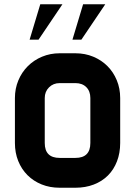

<svg xmlns="http://www.w3.org/2000/svg" viewBox="-20 -881 634 901"><path d="M544 -210Q544 -163 529 -124Q514 -85 486.5 -57.5Q459 -30 420 -15Q381 0 334 0H260Q214 0 175.5 -15.5Q137 -31 109 -59Q81 -87 65.5 -125.5Q50 -164 50 -210V-421Q50 -465 66 -503.5Q82 -542 110.5 -570.5Q139 -599 177.5 -615Q216 -631 260 -631H334Q379 -631 417.5 -615Q456 -599 484 -571Q512 -543 528 -504.5Q544 -466 544 -421ZM404 -210V-421Q404 -453 385 -472Q366 -491 334 -491H260Q230 -491 210 -471Q190 -451 190 -421V-210Q190 -140 260 -140H334Q404 -140 404 -210ZM169 -861H273L161 -695H119ZM370 -861H474L362 -695H320Z"/></svg>

Font: CAT North
Style: Regular
Weight: 400
Designer: Peter Wiegel
Foundry: Peter Wiegel
Version: Version 1.000